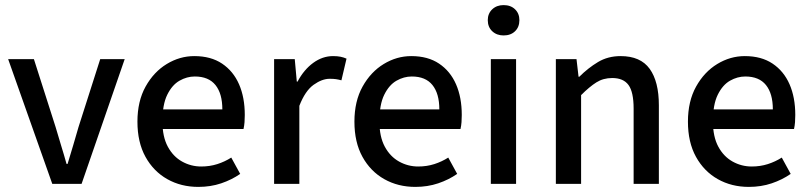

<svg xmlns="http://www.w3.org/2000/svg" viewBox="-20 -721 3176 753"><path d="M185 0 12 -489H113L198 -223Q208 -188 219.5 -151Q231 -114 241 -78H245Q256 -114 267 -151Q278 -188 288 -223L373 -489H469L300 0Z M758 12Q690 12 636 -18.5Q582 -49 550.5 -106Q519 -163 519 -244Q519 -324 551 -381.5Q583 -439 634 -470Q685 -501 742 -501Q807 -501 851 -471.5Q895 -442 917.5 -390.5Q940 -339 940 -270Q940 -256 939 -242Q938 -228 935 -215H591V-292H852Q852 -354 825 -387.5Q798 -421 744 -421Q713 -421 684 -404.5Q655 -388 636 -349.5Q617 -311 617 -245Q617 -185 638 -146Q659 -107 694 -87.5Q729 -68 769 -68Q803 -68 832.5 -77.5Q862 -87 887 -103L922 -39Q889 -16 847.5 -2Q806 12 758 12Z M1055 0V-489H1136L1144 -401H1147Q1172 -448 1208.5 -474.5Q1245 -501 1286 -501Q1303 -501 1315.5 -498.5Q1328 -496 1339 -491L1319 -406Q1308 -409 1298 -410.5Q1288 -412 1273 -412Q1243 -412 1210 -388.5Q1177 -365 1154 -306V0Z M1609 12Q1541 12 1487 -18.5Q1433 -49 1401.5 -106Q1370 -163 1370 -244Q1370 -324 1402 -381.5Q1434 -439 1485 -470Q1536 -501 1593 -501Q1658 -501 1702 -471.5Q1746 -442 1768.5 -390.5Q1791 -339 1791 -270Q1791 -256 1790 -242Q1789 -228 1786 -215H1442V-292H1703Q1703 -354 1676 -387.5Q1649 -421 1595 -421Q1564 -421 1535 -404.5Q1506 -388 1487 -349.5Q1468 -311 1468 -245Q1468 -185 1489 -146Q1510 -107 1545 -87.5Q1580 -68 1620 -68Q1654 -68 1683.5 -77.5Q1713 -87 1738 -103L1773 -39Q1740 -16 1698.5 -2Q1657 12 1609 12Z M1905 0V-489H2004V0ZM1955 -582Q1928 -582 1910.5 -598.5Q1893 -615 1893 -642Q1893 -668 1910.5 -684.5Q1928 -701 1955 -701Q1983 -701 2000 -684.5Q2017 -668 2017 -642Q2017 -615 2000 -598.5Q1983 -582 1955 -582Z M2160 0V-489H2241L2249 -420H2252Q2286 -454 2325 -477.5Q2364 -501 2414 -501Q2492 -501 2528 -451Q2564 -401 2564 -308V0H2465V-295Q2465 -360 2445 -387.5Q2425 -415 2381 -415Q2346 -415 2319 -398Q2292 -381 2259 -348V0Z M2917 12Q2849 12 2795 -18.5Q2741 -49 2709.5 -106Q2678 -163 2678 -244Q2678 -324 2710 -381.5Q2742 -439 2793 -470Q2844 -501 2901 -501Q2966 -501 3010 -471.5Q3054 -442 3076.5 -390.5Q3099 -339 3099 -270Q3099 -256 3098 -242Q3097 -228 3094 -215H2750V-292H3011Q3011 -354 2984 -387.5Q2957 -421 2903 -421Q2872 -421 2843 -404.5Q2814 -388 2795 -349.5Q2776 -311 2776 -245Q2776 -185 2797 -146Q2818 -107 2853 -87.5Q2888 -68 2928 -68Q2962 -68 2991.5 -77.5Q3021 -87 3046 -103L3081 -39Q3048 -16 3006.5 -2Q2965 12 2917 12Z"/></svg>

Font: Source Sans 3 ExtraLight Medium
Style: Regular
Weight: 500
Version: Version 3.052;hotconv 1.1.0;makeotfexe 2.6.0